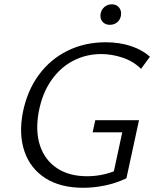

<svg xmlns="http://www.w3.org/2000/svg" viewBox="-20 -864 719 893"><path d="M368 9.4Q260.6 9.4 190.9 -35.4Q121.2 -80.1 93.8 -159.8Q66.5 -239.5 86.6 -342.8Q106.8 -442.2 160 -515Q213.3 -587.7 293.2 -627.5Q373.1 -667.4 471.7 -667.4Q536.3 -667.4 589.2 -649.7Q642.2 -632 677.4 -600.3L636 -543.7Q600.2 -579.3 549.9 -596Q499.6 -612.6 451.1 -612.6Q379.8 -612.6 319.4 -580.9Q258.9 -549.1 217.3 -488.5Q175.7 -427.8 159.8 -341.9Q143.9 -252.8 166.5 -185.7Q189.2 -118.6 245.5 -81.5Q301.8 -44.3 385.4 -44.3Q427.3 -44.3 467.7 -54.1Q508.1 -63.9 546.7 -83.6L503 -36.5L548.6 -248.5H410.8L423.2 -304.9H626.5L568 -34.8Q519.7 -11.8 468 -1.2Q416.3 9.4 368 9.4ZM491.1 -748.6Q476.3 -748.6 465.5 -755.5Q454.7 -762.4 450 -774.2Q445.4 -786.1 448.1 -800.4Q451.4 -819.3 465.8 -831.6Q480.3 -843.9 499.8 -843.9Q515.1 -843.9 525.4 -836.8Q535.6 -829.6 540.3 -817.5Q545 -805.4 542.3 -790.5Q539 -771.6 524.8 -760.1Q510.5 -748.6 491.1 -748.6Z"/></svg>

Font: Ysabeau
Style: Bold Italic
Weight: 700
Italic angle: -12°
Designer: Christian Thalmann (Catharsis Fonts)
Version: Version 2.002